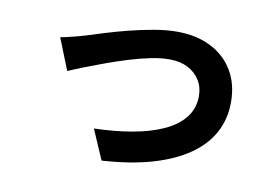

<svg xmlns="http://www.w3.org/2000/svg" viewBox="-65 -634 1130 780"><g transform="rotate(10 500.0 -243.5)"><path d="M142.9 -423.4Q165.7 -427.6 195.9 -435.3Q226.2 -443 248.9 -450Q274.3 -458.3 316.2 -471.2Q358.1 -484.1 408.4 -497Q458.8 -509.8 510.5 -519Q562.2 -528.2 607.6 -528.2Q686.9 -528.2 746.4 -498.4Q805.9 -468.5 839 -413.6Q872.1 -358.7 872.1 -282.9Q872.1 -215.2 842.4 -159.1Q812.6 -103 752.7 -60.8Q692.7 -18.6 603.5 7.5Q514.3 33.5 395.4 40.9L342.1 -82.2Q427.7 -84.4 500.1 -97.2Q572.6 -110 626.3 -134.6Q680.1 -159.1 709.7 -196.8Q739.4 -234.5 739.4 -285.2Q739.4 -323.1 721.5 -351.3Q703.6 -379.6 671.8 -395.8Q640 -412.1 595.9 -412.1Q560.8 -412.1 517.9 -403.3Q475 -394.4 429.4 -380.4Q383.7 -366.3 339.7 -350.2Q295.6 -334.1 257.9 -319.3Q220.3 -304.4 194.8 -293.2Z"/></g></svg>

Font: Noto Sans TC Thin
Style: Regular
Weight: 100
Designer: Ryoko NISHIZUKA 西塚涼子 (kana, bopomofo & ideographs); Paul D. Hunt (Latin, Greek & Cyrillic); Sandoll Communications 산돌커뮤니
Foundry: Adobe
Version: Version 2.004-H2;hotconv 1.0.118;makeotfexe 2.5.65603